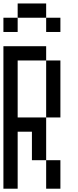

<svg xmlns="http://www.w3.org/2000/svg" viewBox="-20 -1187 457 1123"><path d="M0 -83.3V-916.7H250V-833.3H83.3V-500H250V-250H166.7V-416.7H83.3V-83.3ZM0 -1000V-1083.3H83.3V-1000ZM333.3 -83.3H250V-250H333.3ZM333.3 -500H250V-833.3H333.3ZM333.3 -1000H250V-1083.3H333.3ZM83.3 -1083.3V-1166.7H250V-1083.3Z"/></svg>

Font: Galmuri11 Condensed
Style: Regular
Weight: 400
Width: 3
Designer: Lee Minseo (quiple)
Version: Version 2.399;hotconv 1.1.1;makeotfexe 2.6.0 DEVELOPMENT